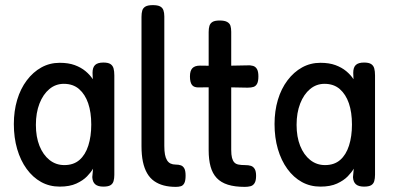

<svg xmlns="http://www.w3.org/2000/svg" viewBox="-20 -719 1535 749"><path d="M383 9Q362 9 351.5 0Q341 -9 340 -28L343 -61Q335 -47 319.5 -31Q304 -15 278 -3Q252 9 213 9Q173 9 140.5 -9Q108 -27 84 -60Q60 -93 47 -137.5Q34 -182 34 -235Q34 -286 47 -329.5Q60 -373 84.5 -405.5Q109 -438 141.5 -456Q174 -474 213 -474Q247 -474 271.5 -465Q296 -456 313.5 -441.5Q331 -427 342 -410L341 -435Q341 -456 351 -465.5Q361 -475 383 -475Q402 -475 411 -469Q420 -463 423 -452Q426 -441 426 -425V-37Q426 -23 423 -12.5Q420 -2 411 3.5Q402 9 383 9ZM231 -75Q267 -75 290 -95Q313 -115 324.5 -151Q336 -187 336 -233Q336 -281 324 -316Q312 -351 288.5 -371.5Q265 -392 229 -392Q197 -392 172.5 -371.5Q148 -351 134 -315Q120 -279 120 -232Q120 -185 134 -150Q148 -115 173 -95Q198 -75 231 -75Z M666 10Q640 10 619 4.5Q598 -1 581.5 -12.5Q565 -24 554 -43Q543 -62 537.5 -88Q532 -114 532 -149V-653Q532 -668 535 -678Q538 -688 547.5 -693.5Q557 -699 576 -699Q595 -699 604.5 -694Q614 -689 617.5 -679Q621 -669 621 -655V-150Q621 -130 623.5 -116.5Q626 -103 631.5 -94Q637 -85 645.5 -81Q654 -77 665 -77Q677 -77 685.5 -74Q694 -71 699 -62Q704 -53 704 -34Q704 -14 699 -4.5Q694 5 685.5 7.5Q677 10 666 10Z M935 10Q896 10 869 1.5Q842 -7 825.5 -24.5Q809 -42 801.5 -69Q794 -96 794 -133V-594Q794 -608 797 -618Q800 -628 809 -633.5Q818 -639 837 -639Q856 -639 866 -633.5Q876 -628 879 -618.5Q882 -609 882 -595V-135Q882 -115 885 -103.5Q888 -92 894 -85.5Q900 -79 910.5 -77Q921 -75 935 -75Q950 -75 959 -72Q968 -69 973.5 -60Q979 -51 979 -33Q979 -14 973 -4.5Q967 5 957 7.5Q947 10 935 10ZM760 -463 839 -462 943 -464Q957 -465 967 -462Q977 -459 982.5 -449.5Q988 -440 988 -421Q988 -402 983 -392.5Q978 -383 969 -380Q960 -377 946 -377L840 -379L757 -378Q737 -377 729 -387.5Q721 -398 721 -421Q721 -443 730.5 -453Q740 -463 760 -463Z M1400 9Q1379 9 1368.5 0Q1358 -9 1357 -28L1360 -61Q1352 -47 1336.5 -31Q1321 -15 1295 -3Q1269 9 1230 9Q1190 9 1157.5 -9Q1125 -27 1101 -60Q1077 -93 1064 -137.5Q1051 -182 1051 -235Q1051 -286 1064 -329.5Q1077 -373 1101.5 -405.5Q1126 -438 1158.5 -456Q1191 -474 1230 -474Q1264 -474 1288.5 -465Q1313 -456 1330.5 -441.5Q1348 -427 1359 -410L1358 -435Q1358 -456 1368 -465.5Q1378 -475 1400 -475Q1419 -475 1428 -469Q1437 -463 1440 -452Q1443 -441 1443 -425V-37Q1443 -23 1440 -12.5Q1437 -2 1428 3.5Q1419 9 1400 9ZM1248 -75Q1284 -75 1307 -95Q1330 -115 1341.5 -151Q1353 -187 1353 -233Q1353 -281 1341 -316Q1329 -351 1305.5 -371.5Q1282 -392 1246 -392Q1214 -392 1189.5 -371.5Q1165 -351 1151 -315Q1137 -279 1137 -232Q1137 -185 1151 -150Q1165 -115 1190 -95Q1215 -75 1248 -75Z"/></svg>

Font: Fredoka SemiCondensed
Style: Regular
Weight: 400
Width: 4
Designer: Ben Nathan
Foundry: Milena B. Brandão, Ben Nathan
Version: Version 2.001